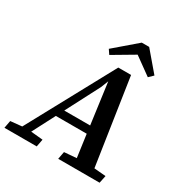

<svg xmlns="http://www.w3.org/2000/svg" viewBox="-232 -1018 1119 1169"><g transform="rotate(30 327.0 -433.5)"><path d="M-37 0 -27 -53 53 -61 380 -664H470L561 -60L643 -53L632 0H341L351 -53L437 -60L415 -219H198L116 -61L200 -53L190 0ZM348 -508 226 -273H408L369 -561ZM480 -867 595 -732 565 -703 443 -791 294 -703 273 -734 428 -867Z"/></g></svg>

Font: Source Serif 4 SmText Semibold
Style: Italic
Weight: 600
Italic angle: -12°
Designer: Frank Grießhammer
Foundry: Adobe
Version: Version 4.005;hotconv 1.1.0;makeotfexe 2.6.0